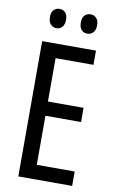

<svg xmlns="http://www.w3.org/2000/svg" viewBox="-98 -946 598 998"><g transform="rotate(10 201.0 -447.5)"><path d="M357 0H73V-714H357V-639H157V-410H345V-335H157V-76H357ZM91 -845Q91 -871 103.5 -883Q116 -895 134 -895Q152 -895 164 -882.5Q176 -870 176 -845Q176 -819 164 -806Q152 -793 134 -793Q116 -793 103.5 -806Q91 -819 91 -845ZM254 -845Q254 -871 266.5 -883Q279 -895 297 -895Q315 -895 327.5 -882.5Q340 -870 340 -845Q340 -819 327.5 -806Q315 -793 297 -793Q278 -793 266 -806Q254 -819 254 -845Z"/></g></svg>

Font: Noto Sans Sinhala ExtraCondensed
Style: Regular
Weight: 400
Width: 2
Designer: Jelle Bosma - Monotype Design Team
Foundry: Monotype Imaging Inc.
Version: Version 2.006; ttfautohint (v1.8.4.7-5d5b)